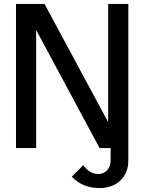

<svg xmlns="http://www.w3.org/2000/svg" viewBox="-20 -742 723 962"><path d="M534.2 0H479L161.1 -591.8V0H60.1V-722.2H203.1L522 -129.9V-722.2H623V62Q623 124.5 583 162.4Q543 200.2 478 200.2Q392.6 200.2 339.8 143.1L397 85.9Q429.2 129.9 472.2 129.9Q499.5 129.9 516.8 110.8Q534.2 91.8 534.2 62Z"/></svg>

Font: Perun
Style: Regular
Weight: 400
Version: Version 1.0000